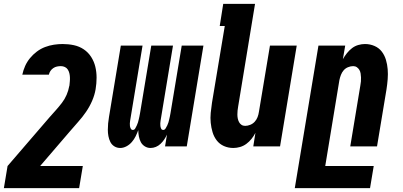

<svg xmlns="http://www.w3.org/2000/svg" viewBox="-56 -755 2076 990"><path d="M352 215H-36L-17 101L200 -151Q216 -169 232.5 -187.5Q249 -206 263.5 -225Q278 -244 287.5 -266Q297 -288 301 -311L302 -314Q303 -324 304 -335Q305 -346 304.5 -357Q304 -368 301.5 -378Q299 -388 293.5 -396.5Q288 -405 278.5 -409.5Q269 -414 258 -414Q248 -414 238 -412Q228 -410 219 -404Q210 -398 204 -389Q198 -380 196 -370H59Q64 -393 73.5 -414.5Q83 -436 98.5 -455Q114 -474 134 -489Q154 -504 176.5 -512.5Q199 -521 222 -524.5Q245 -528 267 -528Q297 -528 325 -522Q353 -516 376 -500.5Q399 -485 414 -461.5Q429 -438 435.5 -411Q442 -384 442 -354.5Q442 -325 437 -295Q432 -265 419 -235Q406 -205 387.5 -178Q369 -151 347 -126.5Q325 -102 303 -76L151 101H371Z M564 8Q547 8 533.5 -0.5Q520 -9 513 -23Q506 -37 503 -53Q500 -69 500 -85.5Q500 -102 501.5 -118.5Q503 -135 506 -152L567 -520H679L615 -133Q614 -126 613.5 -119Q613 -112 614 -105Q615 -98 618.5 -91.5Q622 -85 629 -85Q637 -85 641.5 -93Q646 -101 649.5 -108.5Q653 -116 655.5 -124Q658 -132 659.5 -139.5Q661 -147 663 -155Q665 -163 666 -171L724 -520H836L772 -133Q771 -126 770.5 -119Q770 -112 771 -105Q772 -98 775 -91.5Q778 -85 786 -85Q793 -85 798 -93Q803 -101 806.5 -108.5Q810 -116 812.5 -124Q815 -132 816.5 -139.5Q818 -147 820 -155Q822 -163 823 -171L881 -520H993L907 0H795L805 -61Q799 -48 791 -36Q783 -24 772 -13.5Q761 -3 747.5 2.5Q734 8 720 8Q704 8 690.5 -0.5Q677 -9 670 -22.5Q663 -36 660 -52Q657 -68 657 -84Q651 -68 643.5 -52.5Q636 -37 624 -23Q612 -9 596 -0.5Q580 8 564 8Z M1147 8Q1121 8 1098.5 -2Q1076 -12 1061.5 -31Q1047 -50 1040 -73.5Q1033 -97 1030.5 -122Q1028 -147 1030.5 -173Q1033 -199 1037 -225L1103 -621H1077L1095 -735H1259L1172 -206Q1170 -195 1169 -185Q1168 -175 1168 -164.5Q1168 -154 1170 -144Q1172 -134 1176.5 -125.5Q1181 -117 1189 -111.5Q1197 -106 1208 -106Q1221 -106 1234.5 -111.5Q1248 -117 1257.5 -127.5Q1267 -138 1272 -151Q1277 -164 1279 -178L1336 -520H1474L1388 0H1250L1261 -70Q1253 -54 1241 -39Q1229 -24 1214 -13Q1199 -2 1181.5 3Q1164 8 1147 8Z M1464 215 1586 -520H1724L1712 -450Q1721 -466 1733 -481Q1745 -496 1759.5 -507Q1774 -518 1791.5 -523Q1809 -528 1826 -528Q1852 -528 1875 -518Q1898 -508 1912.5 -489Q1927 -470 1934 -446.5Q1941 -423 1943 -398Q1945 -373 1943 -347Q1941 -321 1937 -295L1888 0H1750L1802 -314Q1804 -325 1805 -335Q1806 -345 1805.5 -355.5Q1805 -366 1803.5 -376Q1802 -386 1797 -394.5Q1792 -403 1784 -408.5Q1776 -414 1765 -414Q1752 -414 1738.5 -408.5Q1725 -403 1716 -392.5Q1707 -382 1702 -369Q1697 -356 1694 -342L1621 101H1871L1852 215Z"/></svg>

Font: Iosevka Heavy
Style: Italic
Weight: 900
Italic angle: -9°
Monospace: yes
Designer: Belleve Invis
Foundry: Belleve Invis
Version: Version 32.5.0; ttfautohint (v1.8.4)